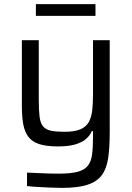

<svg xmlns="http://www.w3.org/2000/svg" viewBox="-20 -705 639 931"><path d="M282 206Q253 206 221.5 204.5Q190 203 161.5 201.5Q133 200 111 197V132Q144 133 171.5 134.5Q199 136 222.5 136.5Q246 137 265 137Q323 137 356.5 128Q390 119 406 98.5Q422 78 426.5 44Q431 10 431 -39V-69H425Q417 -49 398 -32Q379 -15 346 -5Q313 5 260 5Q204 5 169.5 -6.5Q135 -18 117 -42.5Q99 -67 92.5 -104Q86 -141 86 -192V-510H168V-221Q168 -169 172 -138Q176 -107 189.5 -91.5Q203 -76 228 -71Q253 -66 293 -66Q343 -66 371 -78.5Q399 -91 411.5 -115Q424 -139 427.5 -172.5Q431 -206 431 -248V-510H512V-63Q512 10 504.5 61.5Q497 113 473.5 144.5Q450 176 404 191Q358 206 282 206ZM154 -628V-685H443V-628Z"/></svg>

Font: Saira Thin
Style: Regular
Weight: 400
Version: Version 1.101